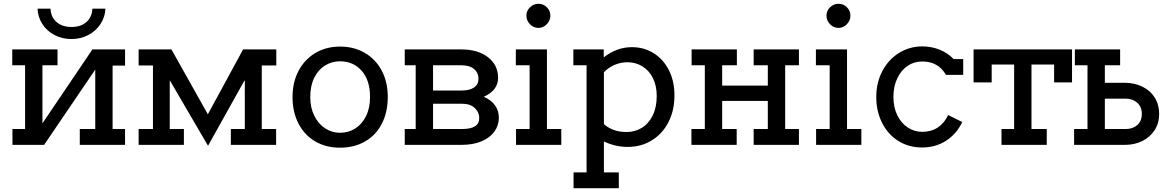

<svg xmlns="http://www.w3.org/2000/svg" viewBox="-20 -768 6207 1018"><path d="M179 -722H248Q249 -679 279 -652Q309 -625 359 -625Q409 -625 438.5 -651.5Q468 -678 470 -722H539Q537 -677 512.5 -640Q488 -603 447.5 -582Q407 -561 359 -561Q310 -561 269.5 -582Q229 -603 205 -640Q181 -677 179 -722ZM643 -420H577V-84H643V0H403V-84H485V-399L214 0H46V-84H113V-422H45V-506H285V-422H205V-114L470 -506H643Z M1445 -421H1368V-84H1444V0H1204V-84H1278V-341H1276L1083 5L881 -341H880V-84H955V0H715V-84H791V-421H715V-506H889L1082 -162L1269 -506H1445Z M1531 -253Q1531 -332 1563 -392.5Q1595 -453 1652 -487Q1709 -521 1783 -521Q1857 -521 1914.5 -487.5Q1972 -454 2004 -393.5Q2036 -333 2036 -254Q2036 -174 2005 -113Q1974 -52 1916.5 -18.5Q1859 15 1783 15Q1708 15 1651 -18.5Q1594 -52 1562.5 -113Q1531 -174 1531 -253ZM1942 -253Q1942 -343 1897.5 -393Q1853 -443 1783 -443Q1739 -443 1703 -420.5Q1667 -398 1646 -355.5Q1625 -313 1625 -253Q1625 -197 1646.5 -154Q1668 -111 1704 -87.5Q1740 -64 1783 -64Q1828 -64 1864 -87Q1900 -110 1921 -153Q1942 -196 1942 -253Z M2625 -144Q2625 -103 2601 -70Q2577 -37 2532.5 -18.5Q2488 0 2429 0H2126V-84H2184V-422H2126V-506H2425Q2514 -506 2567.5 -464.5Q2621 -423 2621 -355Q2621 -322 2601.5 -296.5Q2582 -271 2545 -255Q2584 -238 2604.5 -209.5Q2625 -181 2625 -144ZM2276 -422V-288H2426Q2471 -288 2494 -304.5Q2517 -321 2517 -350Q2517 -382 2493.5 -402Q2470 -422 2426 -422ZM2521 -142Q2521 -173 2497 -195.5Q2473 -218 2430 -218H2276V-84H2430Q2476 -84 2498.5 -98.5Q2521 -113 2521 -142Z M2771 -685Q2771 -711 2790 -729.5Q2809 -748 2835 -748Q2861 -748 2879.5 -729.5Q2898 -711 2898 -685Q2898 -659 2879 -639.5Q2860 -620 2835 -620Q2809 -620 2790 -639.5Q2771 -659 2771 -685ZM2880 -84H2956V0H2716V-84H2788V-422H2715V-506H2880Z M3556 -262Q3556 -182 3524 -120Q3492 -58 3435.5 -23.5Q3379 11 3308 11Q3243 11 3182 -18V146H3261V230H3021V146H3090V-422H3020V-506H3181V-464Q3251 -518 3330 -518Q3395 -518 3446.5 -485.5Q3498 -453 3527 -395Q3556 -337 3556 -262ZM3462 -259Q3462 -314 3441.5 -354.5Q3421 -395 3385.5 -416.5Q3350 -438 3306 -438Q3271 -438 3238.5 -424Q3206 -410 3182 -385V-110Q3201 -92 3231.5 -80Q3262 -68 3303 -68Q3346 -68 3382.5 -90Q3419 -112 3440.5 -155.5Q3462 -199 3462 -259Z M4216 -422H4143V-84H4216V0H3976V-84H4051V-233H3809V-84H3886V0H3646V-84H3717V-422H3647V-506H3887V-422H3809V-314H4051V-422H3976V-506H4216Z M4362 -685Q4362 -711 4381 -729.5Q4400 -748 4426 -748Q4452 -748 4470.5 -729.5Q4489 -711 4489 -685Q4489 -659 4470 -639.5Q4451 -620 4426 -620Q4400 -620 4381 -639.5Q4362 -659 4362 -685ZM4471 -84H4547V0H4307V-84H4379V-422H4306V-506H4471Z M4995 -372Q4954 -442 4870 -442Q4827 -442 4792.5 -419Q4758 -396 4737.5 -353Q4717 -310 4717 -254Q4717 -199 4737.5 -157Q4758 -115 4793 -92Q4828 -69 4870 -69Q4917 -69 4952 -92Q4987 -115 5007 -158L5082 -121Q5052 -58 4996.5 -22Q4941 14 4869 14Q4799 14 4744 -20Q4689 -54 4657.5 -115.5Q4626 -177 4626 -254Q4626 -330 4658.5 -391.5Q4691 -453 4747 -487.5Q4803 -522 4870 -522Q4918 -522 4961 -505Q5004 -488 5036 -455H5087V-371H4998L4996 -370Q4996 -370 4996 -370.5Q4996 -371 4995 -371Z M5664 -506V-331H5569V-426H5449V-84H5530V0H5290V-84H5357V-426H5238V-331H5142V-506Z M6126 -164Q6126 -115 6102 -78Q6078 -41 6037 -20.5Q5996 0 5946 0H5675V-84H5746V-422H5679V-506H5919V-422H5838V-329H5943Q5995 -329 6037 -308.5Q6079 -288 6102.5 -250.5Q6126 -213 6126 -164ZM6034 -164Q6034 -202 6009.5 -223.5Q5985 -245 5947 -245H5838V-84H5950Q5986 -84 6010 -105Q6034 -126 6034 -164Z"/></svg>

Font: Arvo
Style: Regular
Weight: 400
Designer: Anton Koovit (Cyrillic Expansion: Cyreal)
Foundry: Anton Koovit, Yassin Baggar
Version: Version 3.000